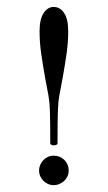

<svg xmlns="http://www.w3.org/2000/svg" viewBox="-20 -499 311 554"><path d="M176.8 -409.2Q176.8 -377 172.1 -344.2Q167.5 -311.5 160.2 -271Q157.2 -254.4 155 -243.4Q152.8 -232.4 151.1 -222.9Q149.4 -213.4 148.4 -203.1Q147.5 -192.9 147 -178Q146.5 -163.1 146.2 -140.9Q146 -118.7 146 -85Q146 -82.5 142.6 -81.1Q139.2 -79.6 135.3 -79.6Q131.3 -79.6 128.2 -81.1Q125 -82.5 125 -85Q125 -118.7 124.8 -140.9Q124.5 -163.1 124 -178Q123.5 -192.9 122.6 -203.1Q121.6 -213.4 119.9 -222.9Q118.2 -232.4 116 -243.4Q113.8 -254.4 110.8 -271Q103.5 -311.5 98.9 -344.2Q94.2 -377 94.2 -409.2Q94.2 -443.8 106 -461.4Q117.7 -479 134.8 -479Q153.3 -479 165 -461.4Q176.8 -443.8 176.8 -409.2ZM178.2 -6.8Q178.2 2 174.8 9.5Q171.4 17.1 165.5 22.7Q159.7 28.3 151.9 31.7Q144 35.2 134.8 35.2Q126 35.2 118.4 31.7Q110.8 28.3 105.2 22.7Q99.6 17.1 96.2 9.5Q92.8 2 92.8 -6.8Q92.8 -15.6 96.2 -23.4Q99.6 -31.2 105.2 -37.1Q110.8 -43 118.4 -46.4Q126 -49.8 134.8 -49.8Q153.3 -49.8 165.8 -37.4Q178.2 -24.9 178.2 -6.8Z"/></svg>

Font: Scheherazade
Style: Regular
Weight: 400
Designer: SIL International
Foundry: SIL International
Version: Version 2.100 (build 932/914)